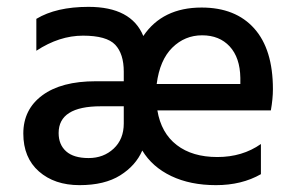

<svg xmlns="http://www.w3.org/2000/svg" viewBox="-20 -535 856 560"><path d="M437 -290H681V-308Q680 -367 650 -399.5Q620 -432 569.5 -432Q519 -432 482.5 -396Q446 -360 437 -290ZM151 -147Q151 -113 173 -93.5Q195 -74 238.5 -74Q282 -74 311.5 -101.5Q341 -129 341 -175V-225H274Q151 -225 151 -147ZM259 -298H341V-326Q341 -378 316 -404.5Q291 -431 222 -431Q153 -431 86 -387V-480Q144 -515 238 -515Q363 -515 398 -430Q454 -513 568 -513Q667 -513 721.5 -452Q776 -391 776 -275Q776 -247 770 -213H439Q450 -147 495.5 -112Q541 -77 614 -77Q687 -77 741 -115V-27Q685 5 610 5Q535 5 479.5 -21.5Q424 -48 395 -96Q376 -52 330.5 -23.5Q285 5 212 5Q139 5 93.5 -35Q48 -75 48 -145.5Q48 -216 103.5 -257Q159 -298 259 -298Z"/></svg>

Font: Hind Guntur Medium
Style: Regular
Weight: 500
Designer: Manushi Parikh, Hitesh Malaviya
Foundry: Indian Type Foundry
Version: Version 1.000;PS 1.0;hotconv 1.0.86;makeotf.lib2.5.63406; tt